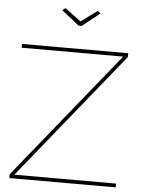

<svg xmlns="http://www.w3.org/2000/svg" viewBox="-60 -965 745 1012"><g transform="rotate(5 312.0 -459.0)"><path d="M28 0V-20L570 -690H33V-710H595V-690L53 -20H591V0ZM229 -906 245 -918 330 -855 415 -918 431 -906 338 -832H322Z"/></g></svg>

Font: Raleway
Style: Thin
Weight: 100
Designer: Matt McInerney, Pablo Impallari, Rodrigo Fuenzalida
Foundry: Matt McInerney, Pablo Impallari, Rodrigo Fuenzalida
Version: Version 3.000